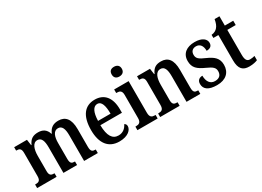

<svg xmlns="http://www.w3.org/2000/svg" viewBox="-23 -1474 2990 2195"><g transform="rotate(-30 1472.0 -376.0)"><path d="M19 0H276V-47H273C235 -47 209 -55 209 -113V-315C209 -399 232 -474 293 -474C347 -474 366 -424 366 -338V0H546V-47H543C504 -47 484 -56 484 -118V-328C484 -406 505 -474 566 -474C619 -474 639 -424 639 -338V0H820V-47H817C779 -47 757 -56 757 -118V-353C757 -488 703 -547 613 -547C551 -547 504 -525 476 -456H471C450 -523 404 -547 345 -547C280 -547 239 -525 210 -459H205L194 -536H25V-491H27C66 -491 91 -482 91 -423V-117C91 -56 65 -47 27 -47H19Z M1102 10C1220 10 1271 -49 1271 -96C1271 -117 1260 -130 1246 -135C1226 -91 1187 -55 1128 -55C1049 -55 1006 -118 1004 -261H1289V-306C1289 -464 1215 -547 1093 -547C960 -547 884 -452 884 -264C884 -90 960 10 1102 10ZM1006 -317C1009 -429 1040 -490 1095 -490C1150 -490 1171 -422 1171 -317Z M1472 -634C1509 -634 1540 -653 1540 -698C1540 -744 1509 -762 1472 -762C1434 -762 1406 -744 1406 -698C1406 -653 1434 -634 1472 -634ZM1343 0H1610V-47H1600C1564 -47 1536 -58 1536 -118V-536H1345V-489H1356C1390 -489 1418 -478 1418 -422V-116C1418 -58 1389 -47 1353 -47H1343Z M1643 0H1900V-47H1895C1857 -47 1833 -55 1833 -113V-315C1833 -398 1853 -475 1919 -475C1973 -475 1991 -424 1991 -338V0H2173V-47H2169C2130 -47 2109 -56 2109 -118V-353C2109 -488 2058 -547 1967 -547C1903 -547 1863 -525 1834 -459H1829L1818 -536H1647V-489H1651C1689 -489 1715 -480 1715 -423V-117C1715 -56 1687 -47 1648 -47H1643Z M2391 10C2507 10 2574 -52 2574 -153C2574 -241 2524 -282 2436 -321C2355 -356 2329 -376 2329 -425C2329 -469 2356 -496 2401 -496C2451 -496 2482 -459 2482 -390C2533 -390 2557 -414 2557 -453C2557 -502 2512 -546 2411 -546C2306 -546 2235 -495 2235 -397C2235 -308 2281 -269 2379 -225C2454 -191 2480 -169 2480 -123C2480 -74 2453 -42 2393 -42C2331 -42 2297 -91 2297 -168C2263 -168 2226 -152 2226 -99C2226 -31 2278 10 2391 10Z M2817 10C2868 10 2907 -1 2926 -10V-66C2907 -61 2887 -57 2864 -57C2823 -57 2806 -85 2806 -151V-479H2917V-536H2806V-659H2742C2733 -609 2721 -581 2703 -560C2686 -539 2659 -523 2622 -520V-479H2688V-146C2688 -30 2733 10 2817 10Z"/></g></svg>

Font: Noto Serif Condensed Semi
Style: Regular
Weight: 600
Width: 3
Designer: Monotype Design Team
Foundry: Monotype Imaging Inc.
Version: Version 1.002